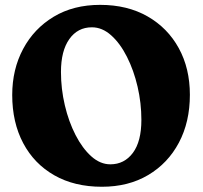

<svg xmlns="http://www.w3.org/2000/svg" viewBox="-20 -734 814 770"><path d="M381.5 -714.5Q491 -714.5 571.8 -668.2Q652.5 -622 697 -540.8Q741.5 -459.5 741.5 -354Q741.5 -245 697.5 -162Q653.5 -79 574.2 -32Q495 15 388.5 15Q278.5 15 197.8 -31Q117 -77 73 -160Q29 -243 29 -353Q29 -456 72.8 -537.8Q116.5 -619.5 195.5 -667Q274.5 -714.5 381.5 -714.5ZM547 -253.5Q547 -320.5 531.8 -386.2Q516.5 -452 489.2 -506Q462 -560 426 -592.2Q390 -624.5 348.5 -624.5Q291.5 -624.5 258 -577.2Q224.5 -530 224.5 -445.5Q224.5 -377.5 240 -311.8Q255.5 -246 283 -192.5Q310.5 -139 346.2 -107Q382 -75 422.5 -75Q478.5 -75 512.8 -120.8Q547 -166.5 547 -253.5Z"/></svg>

Font: Fraunces 72pt S100
Style: Bold
Weight: 700
Version: Version 1.000; ttfautohint (v1.8.3)